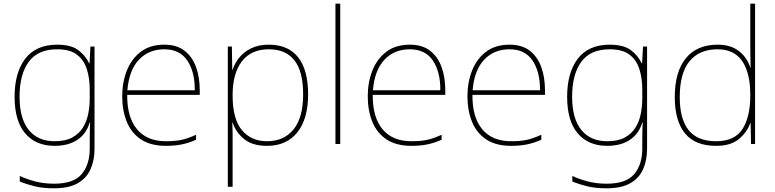

<svg xmlns="http://www.w3.org/2000/svg" viewBox="-20 -780 4199 1040"><path d="M290 -538Q363 -538 402.5 -509.5Q442 -481 463 -437H465L470 -528H492V25Q492 88 470.5 136.5Q449 185 401 212.5Q353 240 273 240Q212 240 167.5 229Q123 218 87 203V173Q123 190 170 202.5Q217 215 273 215Q379 215 422.5 163Q466 111 466 25V-17Q466 -46 466.5 -67Q467 -88 468 -117H466Q448 -55 399 -22.5Q350 10 276 10Q174 10 116.5 -57.5Q59 -125 59 -256Q59 -387 117 -462.5Q175 -538 290 -538ZM290 -513Q185 -513 135.5 -445Q86 -377 86 -256Q86 -138 135.5 -76.5Q185 -15 276 -15Q335 -15 372 -35.5Q409 -56 429.5 -89.5Q450 -123 458 -164Q466 -205 466 -246V-294Q466 -357 450 -406.5Q434 -456 396 -484.5Q358 -513 290 -513Z M870 -538Q938 -538 980 -505Q1022 -472 1042 -416.5Q1062 -361 1062 -291V-266H669Q668 -145 722 -80Q776 -15 879 -15Q927 -15 961.5 -22Q996 -29 1042 -50V-23Q1004 -6 965.5 2Q927 10 879 10Q796 10 743.5 -25Q691 -60 666.5 -121Q642 -182 642 -259Q642 -334 667 -397.5Q692 -461 742.5 -499.5Q793 -538 870 -538ZM870 -513Q786 -513 732.5 -456.5Q679 -400 670 -291H1035Q1036 -390 995 -451.5Q954 -513 870 -513Z M1436 -538Q1541 -538 1595 -469.5Q1649 -401 1649 -269Q1649 -136 1590.5 -63Q1532 10 1426 10Q1347 10 1302 -27Q1257 -64 1240 -116H1238Q1240 -82 1240 -49.5Q1240 -17 1240 15V232H1214V-528H1236L1238 -402H1240Q1251 -437 1276 -468Q1301 -499 1341 -518.5Q1381 -538 1436 -538ZM1436 -513Q1340 -513 1290 -447.5Q1240 -382 1240 -265V-262Q1240 -135 1290.5 -75Q1341 -15 1426 -15Q1518 -15 1570 -79Q1622 -143 1622 -269Q1622 -393 1575 -453Q1528 -513 1436 -513Z M1823 0H1797V-760H1823Z M2200 -538Q2268 -538 2310 -505Q2352 -472 2372 -416.5Q2392 -361 2392 -291V-266H1999Q1998 -145 2052 -80Q2106 -15 2209 -15Q2257 -15 2291.5 -22Q2326 -29 2372 -50V-23Q2334 -6 2295.5 2Q2257 10 2209 10Q2126 10 2073.5 -25Q2021 -60 1996.5 -121Q1972 -182 1972 -259Q1972 -334 1997 -397.5Q2022 -461 2072.5 -499.5Q2123 -538 2200 -538ZM2200 -513Q2116 -513 2062.5 -456.5Q2009 -400 2000 -291H2365Q2366 -390 2325 -451.5Q2284 -513 2200 -513Z M2740 -538Q2808 -538 2850 -505Q2892 -472 2912 -416.5Q2932 -361 2932 -291V-266H2539Q2538 -145 2592 -80Q2646 -15 2749 -15Q2797 -15 2831.5 -22Q2866 -29 2912 -50V-23Q2874 -6 2835.5 2Q2797 10 2749 10Q2666 10 2613.5 -25Q2561 -60 2536.5 -121Q2512 -182 2512 -259Q2512 -334 2537 -397.5Q2562 -461 2612.5 -499.5Q2663 -538 2740 -538ZM2740 -513Q2656 -513 2602.5 -456.5Q2549 -400 2540 -291H2905Q2906 -390 2865 -451.5Q2824 -513 2740 -513Z M3283 -538Q3356 -538 3395.5 -509.5Q3435 -481 3456 -437H3458L3463 -528H3485V25Q3485 88 3463.5 136.5Q3442 185 3394 212.5Q3346 240 3266 240Q3205 240 3160.5 229Q3116 218 3080 203V173Q3116 190 3163 202.5Q3210 215 3266 215Q3372 215 3415.5 163Q3459 111 3459 25V-17Q3459 -46 3459.5 -67Q3460 -88 3461 -117H3459Q3441 -55 3392 -22.5Q3343 10 3269 10Q3167 10 3109.5 -57.5Q3052 -125 3052 -256Q3052 -387 3110 -462.5Q3168 -538 3283 -538ZM3283 -513Q3178 -513 3128.5 -445Q3079 -377 3079 -256Q3079 -138 3128.5 -76.5Q3178 -15 3269 -15Q3328 -15 3365 -35.5Q3402 -56 3422.5 -89.5Q3443 -123 3451 -164Q3459 -205 3459 -246V-294Q3459 -357 3443 -406.5Q3427 -456 3389 -484.5Q3351 -513 3283 -513Z M3859 10Q3745 10 3690 -58Q3635 -126 3635 -254Q3635 -391 3695 -464.5Q3755 -538 3867 -538Q3939 -538 3983.5 -502.5Q4028 -467 4044 -414H4046Q4045 -448 4044.5 -480Q4044 -512 4044 -543V-760H4070V0H4048L4046 -113H4044Q4026 -63 3982 -26.5Q3938 10 3859 10ZM3859 -15Q3959 -15 4001.5 -80.5Q4044 -146 4044 -263V-266Q4044 -386 4000 -449.5Q3956 -513 3867 -513Q3768 -513 3715 -448.5Q3662 -384 3662 -254Q3662 -134 3710.5 -74.5Q3759 -15 3859 -15Z"/></svg>

Font: Noto Sans Syriac Western Thin
Style: Regular
Weight: 100
Designer: Patrick Giasson and the Monotype Design Team
Foundry: Monotype Imaging Inc.
Version: Version 3.000; ttfautohint (v1.8.4.7-5d5b)